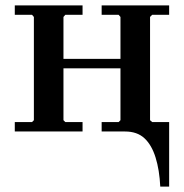

<svg xmlns="http://www.w3.org/2000/svg" viewBox="-20 -489 685 714"><path d="M445 -35H609V205H576Q573 143 558.5 96.5Q544 50 517 25Q490 0 445 0ZM358 0V-35H421L428 -42V-426L421 -434H358V-469H609V-434H546L538 -426V-42L546 -35H609V0ZM35 0V-35H99L106 -42V-426L99 -434H35V-469H287V-434H223L216 -426V-42L223 -35H287V0ZM158 -235V-270H485V-235Z"/></svg>

Font: Brygada 1918 SemiBold
Style: Regular
Weight: 600
Designer: Mateusz Machalski | Borys Kosmynka | Przemek Hoffer
Foundry: NIEPODLEGLA 2018
Version: Version 3.006